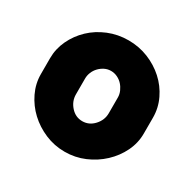

<svg xmlns="http://www.w3.org/2000/svg" viewBox="-116 -604 741 735"><g transform="rotate(30 254.5 -236.0)"><path d="M254 -482Q300 -482 341 -465.5Q382 -449 413.5 -420.5Q445 -392 463.5 -353.5Q482 -315 482 -272V-202Q482 -160 463.5 -122Q445 -84 413.5 -54.5Q382 -25 341 -7.5Q300 10 254 10Q208 10 167 -7.5Q126 -25 95 -54Q64 -83 45.5 -121.5Q27 -160 27 -202V-272Q27 -314 45 -352Q63 -390 93.5 -419Q124 -448 165.5 -465Q207 -482 254 -482ZM327 -272Q327 -286 321 -299.5Q315 -313 305.5 -323.5Q296 -334 282.5 -340.5Q269 -347 254 -347Q239 -347 226 -340.5Q213 -334 203 -323.5Q193 -313 187.5 -299.5Q182 -286 182 -272V-202Q182 -172 203 -148.5Q224 -125 254 -125Q284 -125 305.5 -148.5Q327 -172 327 -202Z"/></g></svg>

Font: AkaAcidDosis
Style: ExtraBold
Weight: 800
Designer: Edgar Tolentino, Pablo Impallari, Igino Marini, Aka-Acid
Foundry: Edgar Tolentino, Pablo Impallari, Igino Marini, Aka-Acid
Version: Version 1.007